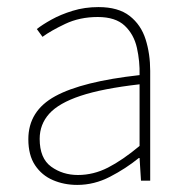

<svg xmlns="http://www.w3.org/2000/svg" viewBox="-20 -510 526 542"><path d="M198 12Q161 12 129.5 -1.5Q98 -15 79 -43.5Q60 -72 60 -117Q60 -197 136 -238.5Q212 -280 374 -298Q375 -337 366.5 -375Q358 -413 332 -437.5Q306 -462 256 -462Q205 -462 164 -442.5Q123 -423 100 -406L84 -428Q99 -440 125 -454.5Q151 -469 185 -479.5Q219 -490 258 -490Q314 -490 346 -465Q378 -440 391 -399Q404 -358 404 -310V0H378L374 -64H372Q335 -34 290.5 -11Q246 12 198 12ZM200 -16Q244 -16 285 -37Q326 -58 374 -98V-272Q269 -260 207.5 -239.5Q146 -219 119 -189Q92 -159 92 -118Q92 -63 124.5 -39.5Q157 -16 200 -16Z"/></svg>

Font: Mada ExtraLight
Style: Regular
Weight: 250
Designer: Khaled Hosny
Version: Version 1.5